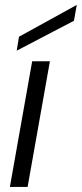

<svg xmlns="http://www.w3.org/2000/svg" viewBox="-20 -738 323 758"><path d="M19 0 107 -496H177L89 0ZM46 -538 55 -593 282 -718H283L272 -656Z"/></svg>

Font: DM Sans 28pt Light
Style: Italic
Weight: 300
Italic angle: -10°
Version: Version 4.004;gftools[0.9.30]